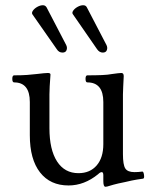

<svg xmlns="http://www.w3.org/2000/svg" viewBox="-20 -698 587 734"><path d="M383 16Q375 16 375 -6V-28Q375 -40 369 -40Q363 -40 355 -32Q302 11 242 11Q172 11 133 -39Q94 -89 94 -181V-308Q94 -383 34 -383Q27 -383 27 -396.5Q27 -410 34 -410Q63 -410 83.5 -411.5Q104 -413 120 -415Q135 -417 147 -418Q159 -419 163 -419Q173 -419 173 -413Q169 -361 169 -337V-208Q169 -126 198 -81Q227 -36 280 -36Q324 -36 349.5 -65.5Q375 -95 375 -147V-308Q375 -383 314 -383Q307 -383 307 -396.5Q307 -410 314 -410Q346 -410 369.5 -411Q393 -412 408 -415Q422 -417 431 -418Q440 -419 444 -419Q453 -419 453 -407Q452 -383 451 -366Q450 -349 450 -337V-109Q450 -68 459 -54Q468 -40 494 -40Q509 -40 523 -42Q527 -43 529 -36.5Q531 -30 531 -23Q531 -16 527 -15Q520 -14 503.5 -11.5Q487 -9 458 -2Q428 4 414 8Q400 12 390 15Q387 16 383 16ZM219 -497Q205 -497 197 -510L104 -643Q100 -649 106 -657.5Q112 -666 123 -672Q134 -678 144 -678Q153 -678 158 -670L233 -526Q238 -516 234.5 -506.5Q231 -497 219 -497ZM373 -497Q360 -497 351 -510L259 -643Q254 -649 260 -657.5Q266 -666 277 -672Q288 -678 298 -678Q308 -678 312 -670L387 -526Q392 -516 388.5 -506.5Q385 -497 373 -497Z"/></svg>

Font: Junicode SmExp
Style: Regular
Weight: 400
Width: 6
Designer: Peter S. Baker
Version: Version 2.205; ttfautohint (v1.8.4)